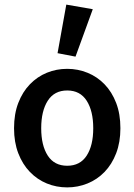

<svg xmlns="http://www.w3.org/2000/svg" viewBox="-20 -802 584 834"><path d="M272 12Q225 12 183.5 -5Q142 -22 110 -55Q78 -88 59.5 -136Q41 -184 41 -245Q41 -307 59.5 -355Q78 -403 110 -436Q142 -469 183.5 -486Q225 -503 272 -503Q318 -503 360 -486Q402 -469 434 -436Q466 -403 484.5 -355Q503 -307 503 -245Q503 -184 484.5 -136Q466 -88 434 -55Q402 -22 360 -5Q318 12 272 12ZM272 -82Q328 -82 356.5 -126Q385 -170 385 -245Q385 -320 356.5 -364.5Q328 -409 272 -409Q216 -409 187.5 -364.5Q159 -320 159 -245Q159 -170 187.5 -126Q216 -82 272 -82ZM230 -571 268 -782 383 -762 308 -556Z"/></svg>

Font: Processing Sans Pro Semibold
Style: Regular
Weight: 600
Designer: Paul D. Hunt
Foundry: Adobe Systems Incorporated
Version: Version 2.020;PS 2.000;hotconv 1.0.86;makeotf.lib2.5.63406